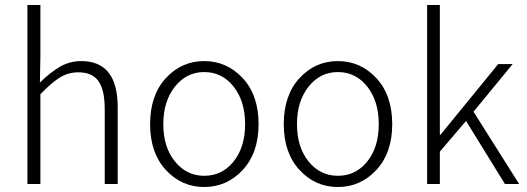

<svg xmlns="http://www.w3.org/2000/svg" viewBox="-20 -738 2112 770"><path d="M90 0V-718H142V-512L140 -407Q183 -449 221.5 -471Q260 -493 306 -493Q452 -493 452 -308V0H400V-301Q400 -377 375 -412.5Q350 -448 294 -448Q254 -448 220.5 -427.5Q187 -407 142 -360V0Z M582 -240Q582 -356 645 -424.5Q708 -493 799 -493Q890 -493 953.5 -424.5Q1017 -356 1017 -240Q1017 -125 953.5 -56.5Q890 12 799 12Q708 12 645 -56.5Q582 -125 582 -240ZM799 -33Q871 -33 917 -90.5Q963 -148 963 -240Q963 -332 917 -390.5Q871 -449 799 -449Q728 -449 681.5 -390.5Q635 -332 635 -240Q635 -148 681.5 -90.5Q728 -33 799 -33Z M1118 -240Q1118 -356 1181 -424.5Q1244 -493 1335 -493Q1426 -493 1489.5 -424.5Q1553 -356 1553 -240Q1553 -125 1489.5 -56.5Q1426 12 1335 12Q1244 12 1181 -56.5Q1118 -125 1118 -240ZM1335 -33Q1407 -33 1453 -90.5Q1499 -148 1499 -240Q1499 -332 1453 -390.5Q1407 -449 1335 -449Q1264 -449 1217.5 -390.5Q1171 -332 1171 -240Q1171 -148 1217.5 -90.5Q1264 -33 1335 -33Z M1693 0V-718H1744V-197H1746L1978 -481H2036L1879 -290L2062 0H2005L1849 -253L1744 -130V0Z"/></svg>

Font: Assistant Light
Style: Regular
Weight: 300
Designer: Hebrew By Ben Nathan, Latin by Paul Hunt
Version: Version 2.001;PS 002.001;hotconv 1.0.88;makeotf.lib2.5.64775